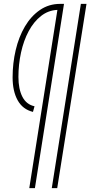

<svg xmlns="http://www.w3.org/2000/svg" viewBox="-20 -760 466 990"><path d="M247 210 397 -740H426L275 210ZM158 -212 150 -183Q97 -196 71 -243Q45 -290 45 -361Q45 -434 61 -502Q77 -570 108.5 -623.5Q140 -677 186 -708.5Q232 -740 290 -740H310L160 210H131L276 -709Q229 -707 191.5 -677.5Q154 -648 128 -599.5Q102 -551 88.5 -489.5Q75 -428 75 -363Q75 -301 95.5 -261Q116 -221 158 -212Z"/></svg>

Font: Georama Condensed ExtraLight
Style: Italic
Weight: 200
Width: 3
Italic angle: -9°
Designer: Jean-Baptiste Levee
Foundry: Production Type
Version: Version 1.000